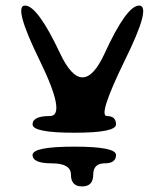

<svg xmlns="http://www.w3.org/2000/svg" viewBox="-20 -670 590 690"><path d="M428 -452Q331 -253 364 -253Q397 -253 397 -223Q397 -193 247 -193Q97 -193 97 -223Q97 -253 159 -253Q220 -253 123 -452Q26 -650 70 -650Q115 -650 196 -478Q277 -306 356 -478Q435 -650 480 -650Q526 -650 428 -452ZM97 -113Q97 -143 247 -143Q397 -143 397 -113Q397 -83 356 -83Q315 -83 315 -42Q315 0 275 0Q235 0 235 -42Q235 -83 166 -83Q97 -83 97 -113Z"/></svg>

Font: Syne Mono
Style: Regular
Weight: 400
Monospace: yes
Designer: Lucas Descroix
Foundry: Bonjour Monde
Version: Version 2.000; ttfautohint (v1.8.3)